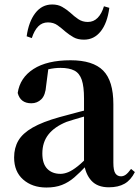

<svg xmlns="http://www.w3.org/2000/svg" viewBox="-20 -821 625 857"><path d="M187 16Q124 16 83.5 -19.5Q43 -55 43 -118Q43 -161 62 -193.5Q81 -226 125.5 -251.5Q170 -277 245 -298Q285 -309 334.5 -322Q384 -335 424 -344V-319Q384 -309 344 -297.5Q304 -286 277 -277Q223 -255 196 -220.5Q169 -186 169 -136Q169 -90 191 -67.5Q213 -45 250 -45Q266 -45 284.5 -52.5Q303 -60 327.5 -79.5Q352 -99 385 -135L401 -82H366Q337 -51 311.5 -29Q286 -7 256.5 4.5Q227 16 187 16ZM466 15Q415 15 388 -14.5Q361 -44 355 -94V-97V-381Q355 -435 345 -464.5Q335 -494 312 -506Q289 -518 250 -518Q224 -518 197 -512Q170 -506 134 -491L196 -516L186 -439Q183 -396 164.5 -378Q146 -360 120 -360Q71 -360 59 -406Q69 -474 129.5 -513Q190 -552 295 -552Q395 -552 440.5 -506Q486 -460 486 -356V-95Q486 -60 495 -47Q504 -34 520 -34Q531 -34 541 -41Q551 -48 565 -67L582 -53Q564 -17 536 -1Q508 15 466 15ZM99 -659Q108 -724 137.5 -762.5Q167 -801 213 -801Q239 -801 258 -790Q277 -779 293 -765Q311 -748 329.5 -735.5Q348 -723 372 -723Q398 -723 416 -741.5Q434 -760 444 -793L468 -786Q459 -718 429.5 -681Q400 -644 355 -644Q327 -644 308.5 -654.5Q290 -665 273 -679Q255 -695 237 -708Q219 -721 194 -721Q168 -721 150.5 -703Q133 -685 122 -651Z"/></svg>

Font: Noto Serif KR ExtraLight
Style: Bold
Weight: 700
Version: Version 2.002-H1;hotconv 1.1.0;makeotfexe 2.6.0